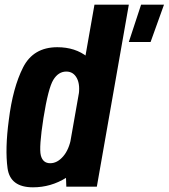

<svg xmlns="http://www.w3.org/2000/svg" viewBox="-20 -805 727 828"><path d="M535.5 -623.9H629.4L687.3 -785H588.5ZM266 0H397.6L535.6 -785H387.4L263.1 -78.6ZM122.2 2.8Q199.6 2.8 266.1 -38.8Q332.7 -80.3 345.4 -150.1L287.2 -212Q278 -160.3 252.5 -130.7Q227 -101.1 196.6 -101.1Q164.5 -101.1 156 -135.2Q147.6 -169.2 167.4 -296Q188.1 -425.5 210.1 -460.9Q232 -496.4 266 -496.4Q296.7 -496.4 311.8 -467.3Q326.9 -438.2 318.2 -387.6L397 -447.4Q409.8 -517.3 357.3 -559.3Q304.8 -601.4 227.2 -601.4Q123.6 -601.4 79.4 -514Q35.1 -426.5 18 -287.6Q1.3 -162.6 12.5 -79.9Q23.7 2.8 122.2 2.8Z"/></svg>

Font: Anybody Thin Condensed
Style: Italic
Weight: 100
Width: 3
Italic angle: -10°
Version: Version 1.113;gftools[0.9.25]